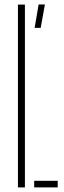

<svg xmlns="http://www.w3.org/2000/svg" viewBox="-20 -820 280 840"><path d="M58.5 0V-800H89V0ZM129.5 0V-29H232.5V0ZM131.5 -698 149 -800.5H176.5L158 -698Z"/></svg>

Font: Big Shoulders Stencil Display ExtraLight
Style: Regular
Weight: 250
Designer: Patric King
Foundry: XO Type Co
Version: Version 2.001